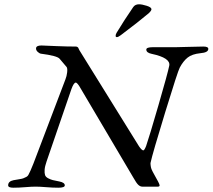

<svg xmlns="http://www.w3.org/2000/svg" viewBox="-20 -870 991 895"><path d="M519 -703Q519 -710 524 -718Q559 -776 601 -837Q610 -850 628 -850Q642 -850 664 -843Q686 -836 686 -827Q686 -820 673 -808Q628 -770 543 -706Q531 -697 525 -697Q519 -697 519 -703ZM800 -650Q821 -650 859.5 -651.5Q898 -653 928 -653Q951 -653 951 -642Q951 -625 914 -622Q875 -618 854.5 -601.5Q834 -585 818 -555Q809 -539 750 -346.5Q691 -154 682 -112Q681 -111 682 -100.5Q683 -90 686 -82Q690 -72 700 -54.5Q710 -37 717 -23.5Q724 -10 724 -6Q724 0 716 0H643Q634 0 625 -8Q616 -16 601 -43L357 -456Q341 -485 333 -485Q324 -485 313 -455L197 -117Q189 -94 188 -78.5Q187 -63 190 -54Q193 -45 204.5 -39Q216 -33 226 -30.5Q236 -28 257 -24Q282 -19 282 -6Q282 5 252 5Q226 5 195.5 2.5Q165 0 146 0Q127 0 97.5 2.5Q68 5 42 5Q18 5 18 -6Q18 -25 43 -30Q54 -32 69.5 -34.5Q85 -37 89 -39Q93 -41 101 -44.5Q109 -48 113 -56Q117 -64 122.5 -75.5Q128 -87 136 -108L285 -500Q291 -515 293 -532.5Q295 -550 291 -557L258 -596Q247 -610 169 -620Q164 -621 156 -628Q148 -635 148 -644Q148 -658 173 -658Q195 -657 244.5 -655Q294 -653 333 -653Q337 -653 340 -651.5Q343 -650 344 -648.5Q345 -647 347 -642.5Q349 -638 350 -636L628 -188Q641 -169 648 -169Q653 -169 661 -189Q675 -229 718.5 -379Q762 -529 769 -564Q776 -600 687 -619Q662 -624 662 -639Q662 -650 693 -650Z"/></svg>

Font: EB Garamond 12
Style: Italic
Weight: 400
Italic angle: -17°
Version: Version 0.016; ttfautohint (v1.8.4)